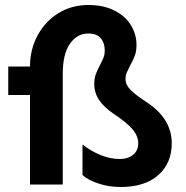

<svg xmlns="http://www.w3.org/2000/svg" viewBox="-20 -738 742 768"><path d="M100 -472Q100 -540 130.5 -596.5Q161 -653 214 -685.5Q267 -718 333 -718Q394 -718 437.5 -696Q481 -674 503.5 -637.5Q526 -601 526 -558Q526 -534 519.5 -516Q513 -498 500 -475Q491 -457 486.5 -446.5Q482 -436 482 -423Q482 -399 501.5 -379Q521 -359 567 -329Q667 -263 667 -165Q667 -85 613 -37.5Q559 10 463 10Q414 10 372 -4.5Q330 -19 310 -38V-160Q343 -134 382 -118Q421 -102 459 -102Q492 -102 512.5 -119Q533 -136 533 -165Q533 -194 509.5 -221.5Q486 -249 434 -283Q395 -310 376 -338.5Q357 -367 357 -403Q357 -424 363 -440.5Q369 -457 380 -478Q390 -497 394.5 -509Q399 -521 399 -536Q399 -566 383 -585Q367 -604 333 -604Q289 -604 260 -563.5Q231 -523 231 -441V0H100V-358H13V-472Z"/></svg>

Font: Madhuban SemiBold
Style: Regular
Weight: 600
Designer: jaikishan Patel
Foundry: MagicType
Version: Version 1.000